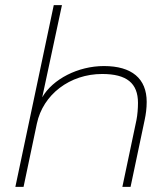

<svg xmlns="http://www.w3.org/2000/svg" viewBox="-20 -730 617 750"><path d="M222 -710H190L40 0H72L124 -247C148 -361 253 -441 379 -441C475 -441 519 -405 519 -328C519 -307 517 -281 513 -261L458 0H490L545 -261C550 -284 553 -308 553 -332C553 -423 495 -472 386 -472C285 -472 186 -421 145 -350Z"/></svg>

Font: Geist Thin
Style: Italic
Weight: 100
Italic angle: -12°
Designer: Basement.studio, Andrés Briganti, Mateo Zaragoza
Foundry: Basement.studio, Vercel, Andrés Briganti, Guido Ferreyra, Mateo Zaragoza
Version: Version 1.500